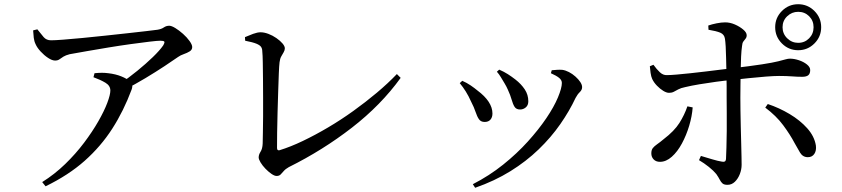

<svg xmlns="http://www.w3.org/2000/svg" viewBox="-20 -839 3990 910"><path d="M550 -443Q591 -471 631.5 -504Q672 -537 704.5 -568.5Q737 -600 753 -623Q762 -638 758.5 -642Q755 -646 740 -646Q726 -646 688.5 -641.5Q651 -637 600 -630Q549 -623 494.5 -614Q440 -605 391.5 -596.5Q343 -588 310 -582Q291 -577 280.5 -570.5Q270 -564 262 -558Q254 -552 241 -552Q227 -552 208 -564.5Q189 -577 172.5 -595Q156 -613 149 -629Q142 -643 140 -660Q138 -677 137 -695L157 -700Q174 -678 187 -663Q200 -648 222 -648Q240 -648 279.5 -651Q319 -654 371 -659Q423 -664 478.5 -670Q534 -676 584.5 -681.5Q635 -687 673 -691.5Q711 -696 726 -698Q745 -701 756.5 -709Q768 -717 782 -717Q793 -717 811 -706Q829 -695 847.5 -678.5Q866 -662 878.5 -644.5Q891 -627 891 -616Q891 -603 879 -595.5Q867 -588 851 -582.5Q835 -577 824 -569Q800 -552 759 -525Q718 -498 669 -468.5Q620 -439 569 -413ZM180 24Q239 -13 289 -61.5Q339 -110 378.5 -162.5Q418 -215 446 -264Q474 -313 488.5 -351.5Q503 -390 503 -410Q503 -433 479.5 -447Q456 -461 423 -473L428 -492Q448 -494 463 -494Q478 -494 493 -492Q528 -488 555 -477Q582 -466 593 -455Q603 -447 606 -438.5Q609 -430 604 -415Q566 -313 512 -229Q458 -145 381.5 -77Q305 -9 196 44Z M1291 -5Q1281 -5 1266.5 -15Q1252 -25 1238 -39.5Q1224 -54 1215 -69Q1206 -84 1206 -93Q1206 -106 1215 -120Q1224 -134 1225 -159Q1225 -176 1226 -210Q1227 -244 1227 -287Q1227 -330 1227 -376Q1227 -422 1226.5 -465.5Q1226 -509 1225.5 -543.5Q1225 -578 1223 -597Q1223 -608 1217.5 -616.5Q1212 -625 1195 -632Q1178 -639 1142 -646L1141 -663Q1159 -671 1179.5 -678.5Q1200 -686 1215 -686Q1232 -686 1252 -678.5Q1272 -671 1290 -658.5Q1308 -646 1319 -633Q1330 -620 1330 -610Q1330 -601 1324.5 -591.5Q1319 -582 1313 -571.5Q1307 -561 1305 -544Q1303 -528 1301.5 -491Q1300 -454 1298.5 -405Q1297 -356 1295.5 -305Q1294 -254 1293.5 -210Q1293 -166 1293 -138Q1293 -124 1305 -127Q1357 -143 1415.5 -171Q1474 -199 1535 -235Q1596 -271 1654.5 -313Q1713 -355 1766 -399.5Q1819 -444 1861 -488L1879 -470Q1786 -341 1648 -234Q1510 -127 1349 -47Q1333 -38 1325 -28.5Q1317 -19 1310 -12Q1303 -5 1291 -5Z M2221 34Q2299 -6 2364.5 -58.5Q2430 -111 2481.5 -168Q2533 -225 2569.5 -279Q2606 -333 2624.5 -377.5Q2643 -422 2643 -446Q2643 -459 2630.5 -469.5Q2618 -480 2591 -492L2595 -506Q2605 -507 2619 -508Q2633 -509 2645 -508Q2660 -506 2676.5 -497.5Q2693 -489 2707.5 -476Q2722 -463 2730.5 -450Q2739 -437 2739 -426Q2739 -413 2728 -402.5Q2717 -392 2708 -375Q2679 -313 2635.5 -250.5Q2592 -188 2533 -131Q2474 -74 2399 -27.5Q2324 19 2232 51ZM2277 -261Q2259 -261 2250 -274Q2241 -287 2234 -308.5Q2227 -330 2213 -357Q2201 -384 2187.5 -405.5Q2174 -427 2159 -445L2171 -456Q2192 -447 2211 -434Q2230 -421 2243 -410Q2278 -384 2296 -356.5Q2314 -329 2314 -301Q2314 -283 2304.5 -272Q2295 -261 2277 -261ZM2445 -320Q2427 -320 2419 -332.5Q2411 -345 2405 -366.5Q2399 -388 2387 -414Q2381 -428 2372 -443Q2363 -458 2354 -473Q2345 -488 2335 -499L2346 -509Q2369 -499 2387 -487.5Q2405 -476 2423 -462Q2450 -441 2467 -415.5Q2484 -390 2484 -359Q2484 -340 2472 -330Q2460 -320 2445 -320Z M3763 -601Q3718 -601 3686 -633Q3654 -665 3654 -710Q3654 -755 3686 -787Q3718 -819 3763 -819Q3808 -819 3840 -787Q3872 -755 3872 -710Q3872 -665 3840 -633Q3808 -601 3763 -601ZM3428 37Q3412 37 3404.5 30.5Q3397 24 3391.5 13Q3386 2 3375 -14Q3362 -30 3339.5 -48Q3317 -66 3293 -80L3302 -100Q3329 -92 3355.5 -84Q3382 -76 3401 -73Q3410 -71 3415 -73.5Q3420 -76 3421 -86Q3422 -105 3423 -140Q3424 -175 3424.5 -218Q3425 -261 3424.5 -303Q3424 -345 3424 -377Q3424 -399 3424 -429.5Q3424 -460 3423 -494.5Q3422 -529 3421.5 -561Q3421 -593 3419.5 -618Q3418 -643 3416 -655Q3413 -676 3394 -684Q3375 -692 3338 -698L3337 -718Q3354 -724 3376.5 -728.5Q3399 -733 3417 -733Q3440 -733 3463 -723Q3486 -713 3502.5 -699Q3519 -685 3519 -672Q3519 -662 3513.5 -655.5Q3508 -649 3503 -642Q3498 -635 3497 -621Q3494 -601 3492.5 -570.5Q3491 -540 3490.5 -505.5Q3490 -471 3489.5 -437Q3489 -403 3489 -376Q3489 -351 3489.5 -314.5Q3490 -278 3491 -237.5Q3492 -197 3493 -159.5Q3494 -122 3494.5 -95Q3495 -68 3495 -58Q3495 -36 3486.5 -14Q3478 8 3463 22.5Q3448 37 3428 37ZM3108 -72Q3089 -72 3078 -83.5Q3067 -95 3067 -112Q3067 -128 3074 -137Q3081 -146 3094 -155Q3107 -164 3125 -179Q3176 -218 3200 -256Q3224 -294 3238 -335L3263 -330Q3260 -288 3246.5 -243Q3233 -198 3212 -159Q3191 -120 3164 -96Q3137 -72 3108 -72ZM3151 -399Q3139 -399 3123.5 -408.5Q3108 -418 3093.5 -433Q3079 -448 3071 -465Q3066 -476 3063.5 -493.5Q3061 -511 3060 -525L3077 -532Q3092 -511 3107.5 -496.5Q3123 -482 3141 -483Q3157 -483 3186.5 -485.5Q3216 -488 3253 -492Q3290 -496 3327.5 -500.5Q3365 -505 3396.5 -509Q3428 -513 3447 -515Q3539 -526 3591 -534Q3643 -542 3668.5 -548.5Q3694 -555 3704.5 -558Q3715 -561 3724 -561Q3744 -561 3766.5 -553.5Q3789 -546 3804.5 -533.5Q3820 -521 3820 -507Q3820 -490 3811 -482.5Q3802 -475 3782 -475Q3759 -475 3733.5 -477Q3708 -479 3672 -479Q3649 -479 3610 -476Q3571 -473 3528.5 -468.5Q3486 -464 3449 -460Q3415 -457 3374.5 -451.5Q3334 -446 3295 -439.5Q3256 -433 3227 -426Q3207 -422 3195 -415.5Q3183 -409 3173.5 -404Q3164 -399 3151 -399ZM3809 -94Q3785 -94 3772 -115.5Q3759 -137 3746 -161Q3725 -201 3692 -245.5Q3659 -290 3607 -329L3619 -346Q3673 -328 3722.5 -298.5Q3772 -269 3806 -231Q3840 -193 3847 -149Q3850 -125 3839.5 -109.5Q3829 -94 3809 -94ZM3763 -636Q3794 -636 3815 -657.5Q3836 -679 3836 -710Q3836 -741 3815 -762Q3794 -783 3763 -783Q3733 -783 3711 -762Q3689 -741 3689 -710Q3689 -679 3711 -657.5Q3733 -636 3763 -636Z"/></svg>

Font: Noto Serif SC ExtraLight Medium
Style: Regular
Weight: 500
Version: Version 2.002-H1;hotconv 1.1.0;makeotfexe 2.6.0